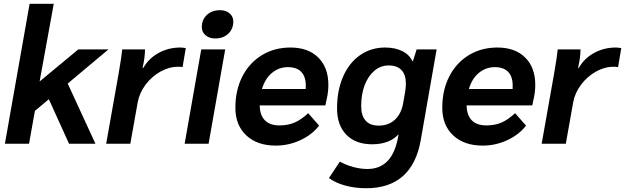

<svg xmlns="http://www.w3.org/2000/svg" viewBox="-20 -762 3314 1018"><path d="M339 -319 486 0H346L239 -236L165 -174L134 0H6L137 -742H265L190 -330L395 -500H555Z M610 -378Q625 -465 628 -500H749Q748 -455 738 -412L736 -402H740Q768 -452 820.5 -481Q873 -510 936 -510Q948 -510 965 -507L948 -406Q944 -408 924 -408Q876 -408 830 -382Q784 -356 751.5 -312.5Q719 -269 710 -219L671 0H543Z M1050 -618Q1050 -658 1077 -683Q1104 -708 1147 -708Q1178 -708 1197.5 -691Q1217 -674 1217 -648Q1217 -608 1190 -583Q1163 -558 1121 -558Q1090 -558 1070 -575Q1050 -592 1050 -618ZM1047 -500H1174L1086 0H959Z M1721 -312Q1721 -279 1714 -245L1705 -203H1357Q1358 -151 1384.5 -124Q1411 -97 1462 -97Q1506 -97 1541.5 -112Q1577 -127 1614 -162L1672 -96Q1634 -47 1572 -18.5Q1510 10 1442 10Q1344 10 1286 -44Q1228 -98 1228 -191Q1228 -284 1265 -356.5Q1302 -429 1368.5 -469.5Q1435 -510 1520 -510Q1614 -510 1667.5 -457Q1721 -404 1721 -312ZM1506 -406Q1459 -406 1422 -375.5Q1385 -345 1369 -290H1601V-296Q1604 -350 1580 -378Q1556 -406 1506 -406Z M2295 -500 2211 -20Q2189 107 2116.5 171.5Q2044 236 1922 236Q1863 236 1811 222Q1759 208 1724 182L1782 95Q1814 113 1853 123.5Q1892 134 1928 134Q2061 134 2091 -37L2093 -50Q2045 3 1953 3Q1866 3 1816.5 -47.5Q1767 -98 1767 -187Q1767 -282 1799 -355.5Q1831 -429 1889 -469.5Q1947 -510 2022 -510Q2075 -510 2113 -491Q2151 -472 2167 -437H2169L2189 -500ZM2132 -319Q2132 -366 2108.5 -390.5Q2085 -415 2041 -415Q1998 -415 1965 -387Q1932 -359 1913.5 -310.5Q1895 -262 1895 -200Q1895 -149 1918.5 -122.5Q1942 -96 1988 -96Q2040 -96 2074 -127.5Q2108 -159 2118 -217L2129 -281Q2132 -302 2132 -319Z M2818 -312Q2818 -279 2811 -245L2802 -203H2454Q2455 -151 2481.5 -124Q2508 -97 2559 -97Q2603 -97 2638.5 -112Q2674 -127 2711 -162L2769 -96Q2731 -47 2669 -18.5Q2607 10 2539 10Q2441 10 2383 -44Q2325 -98 2325 -191Q2325 -284 2362 -356.5Q2399 -429 2465.5 -469.5Q2532 -510 2617 -510Q2711 -510 2764.5 -457Q2818 -404 2818 -312ZM2603 -406Q2556 -406 2519 -375.5Q2482 -345 2466 -290H2698V-296Q2701 -350 2677 -378Q2653 -406 2603 -406Z M2919 -378Q2934 -465 2937 -500H3058Q3057 -455 3047 -412L3045 -402H3049Q3077 -452 3129.5 -481Q3182 -510 3245 -510Q3257 -510 3274 -507L3257 -406Q3253 -408 3233 -408Q3185 -408 3139 -382Q3093 -356 3060.5 -312.5Q3028 -269 3019 -219L2980 0H2852Z"/></svg>

Font: Sarabun
Style: Bold Italic
Weight: 700
Italic angle: -10°
Designer: Suppakit Chalermlarp | Katatrad Co.,Ltd.
Foundry: Cadson Demak Co.,Ltd.
Version: Version 1.000; ttfautohint (v1.6)